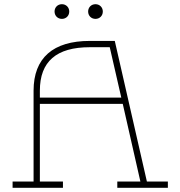

<svg xmlns="http://www.w3.org/2000/svg" viewBox="-20 -895 860 915"><path d="M275 -805C295 -805 310 -820 310 -840C310 -860 295 -875 275 -875C255 -875 240 -860 240 -840C240 -820 255 -805 275 -805ZM435 -805C455 -805 470 -820 470 -840C470 -860 455 -875 435 -875C415 -875 400 -860 400 -840C400 -820 415 -805 435 -805ZM680 -30 527 -700H408C233 -700 140 -619 140 -463V-30H40V0H280V-30H170V-400H565L649 -30H539V0H780V-30ZM170 -430V-463C170 -602 249 -670 408 -670H503L558 -430Z"/></svg>

Font: Space Cowgirl Thin
Style: Regular
Weight: 100
Designer: Valery Marier
Foundry: Valery Marier
Version: Version 1.000;hotconv 1.0.109;makeotfexe 2.5.65596